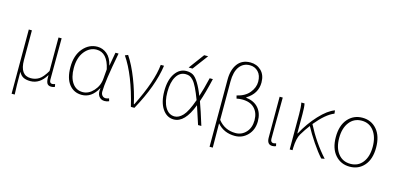

<svg xmlns="http://www.w3.org/2000/svg" viewBox="-84 -1353 4327 2096"><g transform="rotate(15 2080.0 -304.5)"><path d="M105.5 198.2V-527.3H140.6V-192.4Q140.6 -19.5 262.7 -19.5Q313.5 -19.5 354.5 -44.9Q395.5 -70.3 441.4 -148.4V-527.3H476.6Q474.6 -209 474.6 -58.6Q474.6 -19.5 505.9 -19.5Q513.7 -19.5 537.1 -26.4L543 3.9Q525.4 12.7 502.9 12.7Q466.8 12.7 453.6 -12.7Q440.4 -38.1 442.4 -100.6H440.4Q372.1 12.7 266.6 12.7Q219.7 12.7 189 -2Q158.2 -16.6 135.7 -57.6Q135.7 108.4 140.6 198.2Z M846.7 12.7Q757.8 12.7 704.1 -54.7Q650.4 -122.1 650.4 -249Q650.4 -381.8 717.3 -460.9Q784.2 -540 879.9 -540Q939.5 -540 988.3 -500Q1037.1 -460 1055.7 -376H1057.6L1085 -527.3H1120.1Q1055.7 -192.4 1055.7 -79.1Q1055.7 -52.7 1070.8 -36.1Q1085.9 -19.5 1108.4 -19.5Q1125 -19.5 1146.5 -28.3L1155.3 2Q1131.8 12.7 1105.5 12.7Q1063.5 12.7 1040 -19.5Q1016.6 -51.8 1027.3 -109.4H1024.4Q957 12.7 846.7 12.7ZM849.6 -19.5Q916 -19.5 970.7 -79.6Q1025.4 -139.6 1031.2 -221.7L1040 -328.1Q1001 -506.8 878.9 -506.8Q800.8 -506.8 744.6 -437Q688.5 -367.2 688.5 -249Q688.5 -143.6 731.4 -81.5Q774.4 -19.5 849.6 -19.5Z M1440.4 0H1400.4Q1319.3 -339.8 1191.4 -526.4L1224.6 -540Q1287.1 -447.3 1341.3 -307.6Q1395.5 -168 1423.8 -37.1H1428.7Q1579.1 -337.9 1596.7 -527.3H1633.8Q1600.6 -290 1440.4 0Z M2092.8 -204.1Q2051.8 -95.7 2000.5 -42Q1949.2 11.7 1886.7 11.7Q1807.6 11.7 1757.8 -62Q1708 -135.7 1708 -261.7Q1708 -387.7 1758.3 -461.4Q1808.6 -535.2 1886.7 -535.2Q1929.7 -535.2 1960.4 -518.1Q1991.2 -501 2025.4 -445.8Q2059.6 -390.6 2090.8 -308.6Q2118.2 -387.7 2150.4 -524.4H2186.5Q2148.4 -358.4 2112.3 -255.9Q2146.5 -163.1 2197.3 2H2160.2Q2114.3 -143.6 2092.8 -204.1ZM2074.2 -256.8Q2044.9 -335 2020 -385.7Q1995.1 -436.5 1972.7 -460.4Q1950.2 -484.4 1931.6 -492.2Q1913.1 -500 1886.7 -500Q1820.3 -500 1781.7 -436Q1743.2 -372.1 1743.2 -261.7Q1743.2 -151.4 1782.2 -86.9Q1821.3 -22.5 1886.7 -22.5Q1934.6 -22.5 1980 -70.8Q2025.4 -119.1 2074.2 -256.8ZM1942.4 -578.1H1898.4L2027.3 -752H2072.3Z M2378.9 -547.9V-115.2Q2454.1 -19.5 2576.2 -19.5Q2646.5 -19.5 2694.3 -71.3Q2742.2 -123 2742.2 -208Q2742.2 -292 2693.8 -342.3Q2645.5 -392.6 2553.7 -392.6Q2521.5 -392.6 2491.2 -385.7L2482.4 -418.9Q2576.2 -440.4 2624 -499.5Q2671.9 -558.6 2671.9 -624Q2671.9 -696.3 2633.8 -735.8Q2595.7 -775.4 2539.1 -775.4Q2464.8 -775.4 2421.9 -717.3Q2378.9 -659.2 2378.9 -547.9ZM2342.8 198.2V-561.5Q2342.8 -671.9 2392.6 -739.3Q2442.4 -806.6 2537.1 -806.6Q2609.4 -806.6 2659.2 -758.8Q2709 -710.9 2709 -625Q2709 -500 2590.8 -426.8V-421.9Q2681.6 -412.1 2731 -355Q2780.3 -297.9 2780.3 -207Q2780.3 -110.4 2721.2 -48.8Q2662.1 12.7 2577.1 12.7Q2453.1 12.7 2377 -75.2Q2378.9 17.6 2378.9 198.2Z M3001 12.7Q2940.4 12.7 2940.4 -66.4V-527.3H2975.6Q2975.6 -472.7 2974.6 -378.4Q2973.6 -284.2 2973.1 -206.5Q2972.7 -128.9 2972.7 -58.6Q2972.7 -40 2981.4 -29.8Q2990.2 -19.5 3003.9 -19.5Q3012.7 -19.5 3035.2 -26.4L3042 3.9Q3024.4 12.7 3001 12.7Z M3590.8 0 3553.7 6.8Q3502 -49.8 3442.4 -138.2Q3382.8 -226.6 3341.8 -303.7Q3303.7 -254.9 3263.7 -188.5Q3231.4 -135.7 3227.5 -24.4V0H3195.3V-396.5Q3195.3 -481.4 3185.5 -527.3H3221.7Q3230.5 -490.2 3230.5 -409.2V-191.4H3234.4Q3301.8 -316.4 3393.1 -414.6Q3484.4 -512.7 3562.5 -540L3566.4 -503.9Q3473.6 -466.8 3363.3 -332Q3460 -143.6 3590.8 0Z M3646.5 -261.7Q3646.5 -392.6 3710.4 -466.3Q3774.4 -540 3875 -540Q3975.6 -540 4038.6 -466.3Q4101.6 -392.6 4101.6 -261.7Q4101.6 -132.8 4038.6 -60.1Q3975.6 12.7 3875 12.7Q3774.4 12.7 3710.4 -60.1Q3646.5 -132.8 3646.5 -261.7ZM3875 -19.5Q3961.9 -19.5 4012.7 -85Q4063.5 -150.4 4063.5 -261.7Q4063.5 -372.1 4012.7 -439.5Q3961.9 -506.8 3875 -506.8Q3788.1 -506.8 3736.3 -439.5Q3684.6 -372.1 3684.6 -261.7Q3684.6 -150.4 3735.8 -85Q3787.1 -19.5 3875 -19.5Z"/></g></svg>

Font: Gen Shin Gothic ExtraLight
Style: Regular
Weight: 100
Designer: [Source Han Sans]
Ryoko NISHIZUKA  (kana & ideographs); Paul D. Hunt (Latin, Greek & Cyrillic); Wenlong ZHANG  (bopomofo
Version: Version 1.002.20150607